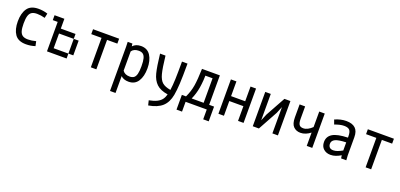

<svg xmlns="http://www.w3.org/2000/svg" viewBox="10 -1274 4792 2298"><g transform="rotate(20 2406.0 -125.0)"><path d="M336.9 -367.2Q284.2 -381.8 236.3 -381.8Q193.4 -381.8 168.9 -366.2Q144.5 -350.6 133.8 -315.9Q123 -281.2 123 -218.8Q123 -156.2 133.8 -121.6Q144.5 -86.9 168.9 -71.3Q193.4 -55.7 236.3 -55.7Q284.2 -55.7 336.9 -70.3L349.6 -11.7Q294.9 6.8 232.4 6.8Q133.8 6.8 91.3 -54.2Q48.8 -115.2 48.8 -218.8Q48.8 -322.3 91.3 -383.3Q133.8 -444.3 232.4 -444.3Q294.9 -444.3 349.6 -425.8Z M562.5 -437.5V-375H500V-437.5ZM562.5 -375V-312.5H500V-375ZM625 -62.5V0H562.5V-62.5ZM562.5 -62.5V0H500V-62.5ZM562.5 -125V-62.5H500V-125ZM562.5 -187.5V-125H500V-187.5ZM562.5 -250V-187.5H500V-250ZM562.5 -312.5V-250H500V-312.5ZM687.5 -62.5V0H625V-62.5ZM750 -62.5V0H687.5V-62.5ZM812.5 -125V-62.5H750V-125ZM812.5 -187.5V-125H750V-187.5ZM812.5 -250V-187.5H750V-250ZM750 -312.5V-250H687.5V-312.5ZM687.5 -312.5V-250H625V-312.5ZM625 -312.5V-250H562.5V-312.5ZM500 -437.5V-375H437.5V-437.5Z M1128.9 -375V0H1058.6V-375H927.7V-437.5H1259.8V-375Z M1371.1 -375 1369.1 -437.5H1428.7L1433.6 -403.3Q1452.1 -423.8 1478 -434.6Q1503.9 -445.3 1539.1 -445.3Q1619.1 -445.3 1659.7 -382.8Q1700.2 -320.3 1700.2 -218.8Q1700.2 -117.2 1660.2 -54.7Q1620.1 7.8 1540 7.8Q1508.8 7.8 1483.9 -1Q1459 -9.8 1441.4 -27.3V187.5H1371.1ZM1531.2 -54.7Q1565.4 -54.7 1585.4 -69.8Q1605.5 -85 1614.7 -120.6Q1624 -156.2 1624 -218.8Q1624 -282.2 1614.7 -317.4Q1605.5 -352.5 1585.4 -367.7Q1565.4 -382.8 1531.2 -382.8Q1468.8 -382.8 1441.4 -341.8V-96.7Q1469.7 -54.7 1531.2 -54.7Z M1844.7 133.8Q1907.2 122.1 1945.3 102.5Q1983.4 83 2003.4 55.7Q2023.4 28.3 2033.2 -9.8Q1937.5 -24.4 1888.7 -70.8Q1839.8 -117.2 1819.3 -197.8Q1798.8 -278.3 1781.2 -437.5H1850.6Q1867.2 -285.2 1885.7 -214.8Q1904.3 -144.5 1939 -114.3Q1973.6 -84 2045.9 -71.3Q2054.7 -131.8 2057.6 -212.9Q2060.5 -293.9 2060.5 -437.5H2130.9Q2130.9 -266.6 2126 -179.7Q2121.1 -92.8 2110.4 -33.2Q2091.8 67.4 2032.7 121.1Q1973.6 174.8 1859.4 194.3Z M2383.8 -437.5Q2381.8 -305.7 2367.7 -220.2Q2353.5 -134.8 2320.3 -62.5H2472.7V-375H2343.8ZM2543 -62.5H2605.5V125H2535.2V0H2265.6V125H2195.3V-62.5H2248Q2285.2 -139.6 2298.3 -219.2Q2311.5 -298.8 2315.4 -437.5H2543Z M2933.6 0V-187.5H2753.9V0H2683.6V-437.5H2753.9V-250H2933.6V-437.5H3003.9V0Z M3121.1 -437.5H3191.4V-101.6L3226.6 -186.5L3365.2 -437.5H3441.4V0H3371.1V-335L3335.9 -249L3199.2 0H3121.1Z M3808.6 -169.9Q3781.2 -147.5 3748.5 -134.3Q3715.8 -121.1 3682.6 -121.1Q3627.9 -121.1 3593.3 -155.8Q3558.6 -190.4 3558.6 -272.5V-437.5H3628.9V-280.3Q3628.9 -228.5 3643.6 -206.1Q3658.2 -183.6 3696.3 -183.6Q3724.6 -183.6 3753.9 -199.2Q3783.2 -214.8 3808.6 -240.2V-437.5H3878.9V0H3808.6Z M4109.4 3.9Q4057.6 3.9 4022 -27.3Q3986.3 -58.6 3986.3 -116.2Q3986.3 -185.5 4045.4 -221.7Q4104.5 -257.8 4238.3 -261.7V-278.3Q4238.3 -335 4218.3 -356.9Q4198.2 -378.9 4148.4 -378.9Q4121.1 -378.9 4090.8 -371.6Q4060.5 -364.3 4029.3 -352.5L4008.8 -409.2Q4083 -442.4 4153.3 -442.4Q4229.5 -442.4 4269 -406.2Q4308.6 -370.1 4308.6 -292V-62.5L4312.5 0H4246.1L4241.2 -38.1Q4208 -18.6 4176.3 -7.3Q4144.5 3.9 4109.4 3.9ZM4124 -58.6Q4149.4 -58.6 4176.8 -68.8Q4204.1 -79.1 4238.3 -97.7V-201.2Q4141.6 -198.2 4101.1 -178.7Q4060.5 -159.2 4060.5 -120.1Q4060.5 -91.8 4076.2 -75.2Q4091.8 -58.6 4124 -58.6Z M4628.9 -375V0H4558.6V-375H4427.7V-437.5H4759.8V-375Z"/></g></svg>

Font: Sudo Variable
Style: Regular
Weight: 400
Monospace: yes
Designer: Jens Kutilek
Foundry: Jens Kutilek
Version: Version 0.040